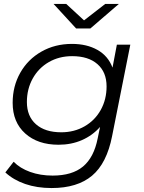

<svg xmlns="http://www.w3.org/2000/svg" viewBox="-20 -752 726 971"><path d="M639 -526 547 -64Q520 74 445.5 136.5Q371 199 241 199Q167 199 107.5 178.5Q48 158 7 120L49 66Q81 99 132.5 117.5Q184 136 246 136Q345 136 400 90Q455 44 474 -52L486 -110Q448 -67 394.5 -43.5Q341 -20 276 -20Q171 -20 107.5 -77Q44 -134 44 -232Q44 -316 82.5 -384Q121 -452 189.5 -491Q258 -530 344 -530Q419 -530 473 -499.5Q527 -469 549 -410L571 -526ZM519 -315Q519 -387 473 -427.5Q427 -468 345 -468Q279 -468 227 -438Q175 -408 145.5 -355Q116 -302 116 -236Q116 -164 162 -123.5Q208 -83 290 -83Q355 -83 407.5 -113Q460 -143 489.5 -196Q519 -249 519 -315ZM581 -732 437 -608H365L251 -732H315L405 -649L512 -732Z"/></svg>

Font: Idrija
Style: Italic
Weight: 400
Italic angle: -11.3°
Designer: Julieta Ulanovsky
Foundry: Julieta Ulanovsky
Version: Version 7.200